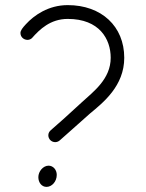

<svg xmlns="http://www.w3.org/2000/svg" viewBox="-20 -731 573 751"><path d="M215 -183C237 -202 289 -249 332 -287C384 -330 466 -395 466 -505C466 -628 377 -711 245 -711C169 -711 113 -671 81 -636C69 -623 60 -612 60 -602C60 -586 73 -575 88 -575C94 -575 101 -578 105 -582C135 -616 177 -657 245 -657C369 -657 413 -578 413 -505C413 -422 346 -373 299 -330C253 -287 199 -239 179 -222C173 -217 169 -210 169 -202C169 -187 181 -175 196 -175C203 -175 210 -178 215 -183ZM162 0C183 0 202 -21 202 -47C202 -67 188 -83 170 -83C149 -83 130 -61 130 -38C130 -17 143 0 162 0Z"/></svg>

Font: Comic Neue
Style: Normal
Weight: 400
Designer: Craig Rozynski
Foundry: Craig Rozynski
Version: Version 2.003